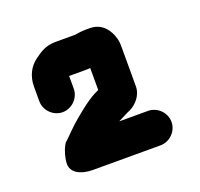

<svg xmlns="http://www.w3.org/2000/svg" viewBox="-87 -802 665 639"><g transform="rotate(-20 245.0 -482.5)"><path d="M172 -535V-580H226C234 -580 241 -580 247 -581V-503C224 -493 210 -483 192 -470C164 -448 142 -431 117 -406L98 -387C95 -384 91 -380 86 -376L80 -366C73 -352 66 -330 65 -310C63 -274 101 -259 139 -259H379C412 -259 440 -287 440 -320C440 -353 412 -381 379 -381H277C289 -387 311 -399 324 -404C345 -415 369 -439 369 -472V-617C369 -632 365 -648 357 -664C342 -692 320 -706 291 -706H277C265 -706 248 -704 237 -702H168C132 -702 112 -687 90 -671C67 -654 50 -625 50 -587V-535C50 -502 78 -474 111 -474C144 -474 172 -502 172 -535Z"/></g></svg>

Font: Electronic
Style: Ti
Weight: 900
Version: Version 1.011